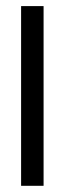

<svg xmlns="http://www.w3.org/2000/svg" viewBox="-20 -557 211 626"><path d="M122.1 -537.1V48.8H48.8V-537.1Z"/></svg>

Font: Gap Sans
Style: Bold
Weight: 400
Designer: Alexandre Liziard and Etienne Ozeray
Foundry: Interstices.io
Version: Version 1.610